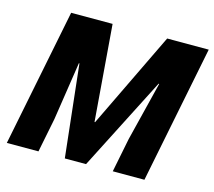

<svg xmlns="http://www.w3.org/2000/svg" viewBox="-102 -835 1067 959"><g transform="rotate(15 431.5 -355.5)"><path d="M366.2 -710.9 405.8 -214.4 408.7 -213.9 648.4 -710.9H863.3L721.2 0H557.6L592.8 -176.3L668.5 -481L665.5 -481.9L419.4 0H309.6L257.3 -477.5H254.4L208.5 -176.3L173.3 0H9.8L151.9 -710.9Z"/></g></svg>

Font: Roboto-BlackItalic
Style: Italic
Weight: 900
Italic angle: -12°
Designer: Google
Version: Version 1.100141; 2013